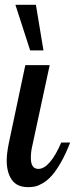

<svg xmlns="http://www.w3.org/2000/svg" viewBox="-20 -770 311 796"><path d="M85 -500H186L112.8 -160.2Q107.9 -139.6 107.9 -115.2Q107.9 -69.8 139.2 -69.8Q163.1 -69.8 187.5 -98.6Q211.9 -127.4 233.9 -179.2H271Q252.4 -131.3 232.2 -96.2Q211.9 -61 194.6 -41.7Q177.2 -22.5 158.4 -11.2Q139.6 0 126.2 2.9Q112.8 5.9 97.2 5.9Q49.8 5.9 28.8 -24.7Q7.8 -55.2 7.8 -105Q7.8 -133.8 17.1 -179.2ZM128.9 -750 160.2 -561H105L43.9 -750Z"/></svg>

Font: Lobster Two
Style: Italic
Weight: 400
Designer: Pablo Impallari
Foundry: Pablo Impallari. www.impallari.com
Version: Version 1.006